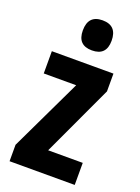

<svg xmlns="http://www.w3.org/2000/svg" viewBox="-145 -826 651 891"><g transform="rotate(20 180.5 -381.0)"><path d="M341.8 0H20V-81.1L189.9 -437H29.8V-546.9H334V-459L170.9 -108.9H341.8ZM202.6 -762.2Q273.9 -762.2 273.9 -687Q273.9 -613.8 202.6 -613.8Q131.8 -613.8 131.8 -687Q131.8 -762.2 202.6 -762.2Z"/></g></svg>

Font: Open Sans Condensed
Style: Bold
Weight: 700
Width: 3
Designer: Monotype Design Team
Foundry: Monotype Imaging Inc.
Version: Version 3.003; ttfautohint (v1.8.4)